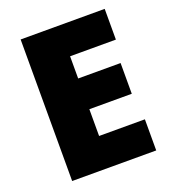

<svg xmlns="http://www.w3.org/2000/svg" viewBox="-131 -878 811 910"><g transform="rotate(-20 274.5 -423.0)"><path d="M501 -66V-223H270V-358H484V-513H270V-625H501V-780H77V-66Z"/></g></svg>

Font: Noto Sans Malayalam UI Black
Style: Regular
Weight: 900
Designer: Jelle Bosma - Monotype Design Team
Foundry: Monotype Imaging Inc.
Version: Version 2.104